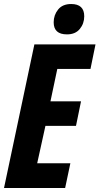

<svg xmlns="http://www.w3.org/2000/svg" viewBox="-24 -935 495 955"><path d="M395 -854Q395 -915 330 -915Q287 -915 265 -887.5Q243 -860 243 -824Q243 -764 309 -764Q351 -764 373 -791Q395 -818 395 -854ZM300 0 326 -123H161L202 -309H354L379 -431H227L261 -592H426L451 -714H147L-4 0Z"/></svg>

Font: Noto Sans UI Condensed ExtraBold
Style: Italic
Weight: 800
Width: 3
Designer: Monotype Design Team
Foundry: Monotype Imaging Inc.
Version: 1.001